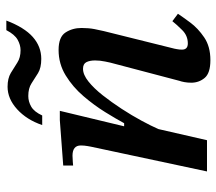

<svg xmlns="http://www.w3.org/2000/svg" viewBox="-60 -630 700 621"><g transform="rotate(-90 290.5 -319.0)"><path d="M407 11Q365 11 349.5 -7.5Q334 -26 334 -51Q334 -63 336 -73.5Q338 -84 340 -89L399 -313Q399 -313 402.5 -329.5Q406 -346 406 -362Q406 -379 400.5 -390Q395 -401 379 -401Q360 -401 338 -383.5Q316 -366 293.5 -337.5Q271 -309 249.5 -276Q228 -243 211 -211.5Q194 -180 184 -157L148 0H47L127 -375Q127 -375 129 -386Q131 -397 131 -408Q131 -435 98 -435Q89 -435 77.5 -434Q66 -433 66 -433V-465L213 -476H243L193 -268H203Q217 -294 239 -329.5Q261 -365 290.5 -399.5Q320 -434 357.5 -457Q395 -480 440 -480Q482 -480 496.5 -457.5Q511 -435 511 -406Q511 -383 507.5 -364.5Q504 -346 501 -334L444 -105Q444 -105 442.5 -97Q441 -89 441 -81Q441 -62 461 -62Q486 -62 504 -80Q522 -98 533 -112L557 -94Q547 -79 528.5 -54Q510 -29 480.5 -9Q451 11 407 11ZM228 -533H197Q214 -583 248 -614Q282 -645 321 -645Q348 -645 365.5 -634.5Q383 -624 399 -613.5Q415 -603 439 -603Q456 -603 473 -612.5Q490 -622 504 -649H535Q513 -591 482 -563.5Q451 -536 411 -536Q382 -536 365 -546.5Q348 -557 332 -567.5Q316 -578 291 -578Q273 -578 256.5 -568.5Q240 -559 228 -533Z"/></g></svg>

Font: STIX Two Text Medium
Style: Italic
Weight: 500
Italic angle: -12°
Designer: Ross Mills, John Hudson & Paul Hanslow, Tiro Typeworks Ltd; with prior portions MicroPress Inc. and Coen Hoffman, Elsevi
Foundry: Tiro Typeworks Ltd
Version: Version 2.13 b171